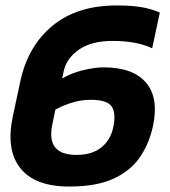

<svg xmlns="http://www.w3.org/2000/svg" viewBox="-20 -674 623 704"><path d="M234 10Q108 10 54.5 -57.5Q1 -125 27 -247L55 -378Q83 -506 173 -580Q263 -654 408 -654Q460 -654 497 -648Q534 -642 566 -628L538 -497Q481 -524 393 -524Q316 -524 270 -492.5Q224 -461 213 -411L208 -386Q241 -406 284 -416.5Q327 -427 361 -427Q467 -427 515 -371.5Q563 -316 541 -212Q527 -147 492.5 -97Q458 -47 395.5 -18.5Q333 10 234 10ZM260 -106Q317 -106 351 -133Q385 -160 395 -206Q406 -256 390.5 -282Q375 -308 313 -308Q278 -308 245 -298Q212 -288 183 -272L172 -218Q148 -106 260 -106Z"/></svg>

Font: Kanit SemiBold
Style: Italic
Weight: 600
Italic angle: -12°
Designer: Katatrad Team
Foundry: CadsonDemak
Version: Version 2.000; ttfautohint (v1.8.3)